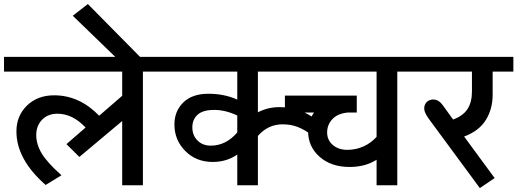

<svg xmlns="http://www.w3.org/2000/svg" viewBox="-41 -936 2613 970"><path d="M576.3 0V-324.6L360 -143.1L294.7 -207.8L391.3 -291.7Q325.6 -361.5 249.2 -361.5Q201.2 -361.5 171.6 -331.1Q142.1 -300.8 142.1 -253.8Q142.1 -206.8 170.1 -160.3Q198.2 -113.8 269.5 -50.6L189.6 -1.5Q42 -130.9 42 -272Q42 -350.4 95 -402.4Q148.1 -454.5 232.6 -454.5Q360 -454.5 460.1 -351.4L576.3 -452V-574.3H-20.7V-648.6H809.4V-574.3H681V0Z M686 -628.9H561.7L326.6 -856.4L402.9 -915.6Z M1261.9 0H1157.7V-155.2Q1103.6 -117.8 1033.9 -117.8Q949.9 -117.8 895.1 -173.2Q840.2 -228.5 840.2 -306.9Q840.2 -374.6 885 -418.4Q929.7 -462.1 1010.9 -462.3Q1092 -462.6 1157.7 -432.8V-574.3H779.1V-648.6H1435.8V-574.3H1261.9V-368.6Q1312.4 -394.8 1371.6 -394.8Q1480.3 -394.8 1564.7 -324.6L1539.4 -250.3Q1497 -281.6 1462.6 -294.7Q1428.2 -307.9 1386.8 -307.9Q1312.9 -307.9 1261.9 -249.2ZM1023.8 -200.2Q1100.6 -200.2 1157.7 -266.9V-352.4Q1098.1 -380.7 1041 -380.7Q983.8 -380.7 957.3 -356.4Q930.7 -332.2 930.7 -292.5Q930.7 -252.8 956.5 -226.5Q982.3 -200.2 1023.8 -200.2Z M1861.5 0V-128.9Q1804.9 -92.5 1725 -92.5Q1632 -92.5 1573.8 -143.8Q1515.7 -195.1 1515.7 -272Q1515.7 -326.1 1545.5 -367.5H1398.4V-453H1761.4V-367.5H1715.9Q1664.8 -362.5 1638.3 -334.2Q1611.7 -305.9 1611.7 -266.9Q1611.7 -228 1640.5 -203.5Q1669.4 -179 1713.3 -179Q1757.3 -179 1795.8 -196.4Q1834.2 -213.9 1861.5 -244.7V-574.3H1346.8V-648.6H2095V-574.3H1966.1V0Z M2127.9 -332.2Q2102.1 -367 2102.1 -387.3Q2102.1 -407.5 2114.8 -420.4Q2127.4 -433.3 2147.6 -433.3Q2174.9 -433.3 2195.1 -405.5L2248.2 -332.2Q2298.3 -350.4 2320.8 -385Q2343.3 -419.6 2343.3 -474.2V-574.3H2064.7V-648.6H2552.6V-574.3H2447.9V-457.5Q2447.9 -385.2 2413.3 -329.6Q2378.7 -274 2303.8 -246.2L2458 -36.4L2383.2 14.2Z"/></svg>

Font: Khula SemiBold
Style: Regular
Weight: 600
Designer: Erin McLaughlin, Steve Matteson
Version: Version 1.002;PS 1.0;hotconv 1.0.72;makeotf.lib2.5.5900; ttf